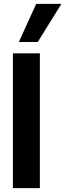

<svg xmlns="http://www.w3.org/2000/svg" viewBox="-20 -977 339 997"><path d="M47 0V-700H187V0ZM78 -759 168 -957H299L176 -759Z"/></svg>

Font: Host Grotesk ExtraBold
Style: Regular
Weight: 800
Designer: Doğukan Karapınar
Foundry: Element Type
Version: Version 1.003; ttfautohint (v1.8.4.7-5d5b)